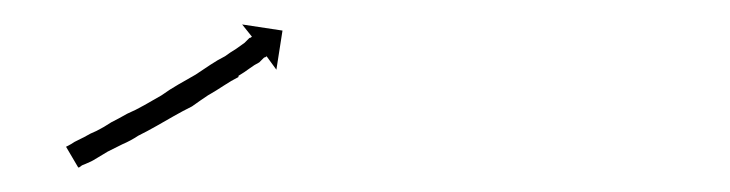

<svg xmlns="http://www.w3.org/2000/svg" viewBox="-20 -407 597 157"><path d="M36 -288Q38 -289 41 -291Q45 -293 49 -295Q54 -298 59 -300Q65 -303 71 -307Q77 -310 84 -314Q91 -317 98 -321Q105 -325 112 -329Q112 -329 112 -329Q112 -329 112 -329Q112 -329 112 -329Q112 -329 112 -329Q119 -334 126 -338Q126 -338 126 -338Q126 -338 126 -338Q126 -338 126 -338Q126 -338 126 -338Q133 -342 140 -346Q140 -346 140 -346Q140 -346 140 -346Q140 -346 140 -346Q140 -346 140 -346Q146 -350 152 -354Q152 -354 152 -354Q152 -354 152 -354Q152 -354 152 -354Q152 -354 152 -354Q158 -358 164 -361Q164 -361 164 -361Q164 -361 164 -361Q164 -361 164 -361Q164 -361 164 -361Q168 -364 173 -367Q173 -367 173 -367Q173 -367 173 -367Q173 -367 173 -367Q173 -367 173 -367Q177 -370 180 -372Q182 -374 184 -376Q185 -376 186 -377L178 -387L211 -382L206 -350L198 -361Q197 -360 196 -360Q194 -358 192 -356Q188 -354 184 -351Q184 -351 184 -351Q184 -351 184 -351Q184 -351 184 -351Q184 -351 184 -351Q180 -348 175 -345Q175 -345 175 -345Q175 -345 175 -344Q175 -344 175 -344Q175 -344 175 -344Q169 -341 163 -337Q163 -337 163 -337Q163 -337 163 -337Q163 -337 163 -337Q163 -337 163 -337Q157 -333 150 -329Q150 -329 150 -329Q150 -329 150 -329Q150 -329 150 -329Q150 -329 150 -329Q144 -325 137 -320Q137 -320 137 -320Q137 -320 137 -320Q137 -320 137 -320Q137 -320 137 -320Q129 -316 122 -312Q122 -312 122 -312Q122 -312 122 -312Q122 -312 122 -312Q122 -312 122 -312Q115 -308 108 -304Q101 -300 93 -296Q87 -292 80 -289Q74 -286 68 -283Q63 -280 58 -277Q55 -275 50 -273Q47 -272 46 -271Q45 -270 44 -270L34 -287Q36 -288 36 -288Z"/></svg>

Font: FRB American Cursive Just Arrows Thin
Style: Italic
Weight: 100
Italic angle: -25°
Version: Version 2.0;Modular Font Editor K font №1